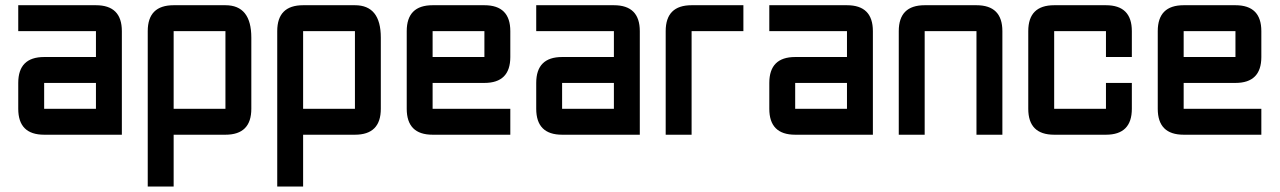

<svg xmlns="http://www.w3.org/2000/svg" viewBox="-20 -508 4825 724"><path d="M439.5 0H146.5Q48.8 0 48.8 -97.7V-195.3Q48.8 -293 146.5 -293H341.8V-390.6H48.8V-488.3H341.8Q439.5 -488.3 439.5 -390.6ZM146.5 -97.7H341.8V-195.3H146.5Z M537.1 -390.6Q537.1 -488.3 634.8 -488.3H830.1Q927.7 -488.3 927.7 -366.2V-97.7Q927.7 0 830.1 0H634.8V195.3H537.1ZM830.1 -390.6H634.8V-97.7H830.1Z M1025.4 -390.6Q1025.4 -488.3 1123 -488.3H1318.4Q1416 -488.3 1416 -366.2V-97.7Q1416 0 1318.4 0H1123V195.3H1025.4ZM1318.4 -390.6H1123V-97.7H1318.4Z M1611.3 -488.3H1806.6Q1904.3 -488.3 1904.3 -390.6V-293Q1904.3 -195.3 1806.6 -195.3H1611.3V-97.7H1904.3V0H1611.3Q1513.7 0 1513.7 -97.7V-390.6Q1513.7 -488.3 1611.3 -488.3ZM1806.6 -390.6H1611.3V-293H1806.6Z M2392.6 0H2099.6Q2002 0 2002 -97.7V-195.3Q2002 -293 2099.6 -293H2294.9V-390.6H2002V-488.3H2294.9Q2392.6 -488.3 2392.6 -390.6ZM2099.6 -97.7H2294.9V-195.3H2099.6Z M2587.9 -488.3H2783.2V-390.6H2587.9V0H2490.2V-390.6Q2490.2 -488.3 2587.9 -488.3Z M3271.5 0H2978.5Q2880.9 0 2880.9 -97.7V-195.3Q2880.9 -293 2978.5 -293H3173.8V-390.6H2880.9V-488.3H3173.8Q3271.5 -488.3 3271.5 -390.6ZM2978.5 -97.7H3173.8V-195.3H2978.5Z M3662.1 -390.6H3466.8V0H3369.1V-390.6Q3369.1 -488.3 3466.8 -488.3H3662.1Q3759.8 -488.3 3759.8 -390.6V0H3662.1Z M4150.4 0H3955.1Q3857.4 0 3857.4 -97.7V-390.6Q3857.4 -488.3 3955.1 -488.3H4150.4Q4248 -488.3 4248 -390.6V-293H4150.4V-390.6H3955.1V-97.7H4150.4V-195.3H4248V-97.7Q4248 0 4150.4 0Z M4443.4 -488.3H4638.7Q4736.3 -488.3 4736.3 -390.6V-293Q4736.3 -195.3 4638.7 -195.3H4443.4V-97.7H4736.3V0H4443.4Q4345.7 0 4345.7 -97.7V-390.6Q4345.7 -488.3 4443.4 -488.3ZM4638.7 -390.6H4443.4V-293H4638.7Z"/></svg>

Font: BabelStone Runic Beowulf
Style: Regular
Weight: 400
Designer: Andrew West
Foundry: BabelStone
Version: Version 7.004;November 9, 2023